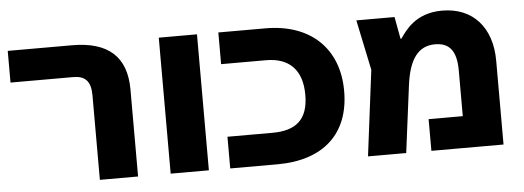

<svg xmlns="http://www.w3.org/2000/svg" viewBox="-44 -733 2324 851"><g transform="rotate(-5 1118.0 -307.5)"><path d="M369 0H539V-387C539 -533 459 -605 298 -605H12V-464H291C344 -464 369 -439 369 -376Z M684 0H854V-605H684Z M949 0H1159C1363 0 1482 -107 1482 -298C1482 -488 1358 -605 1159 -605H949V-464H1149C1250 -464 1309 -409 1309 -296C1309 -185 1253 -141 1149 -141H949Z M1945 -615C1826 -615 1779 -541 1755 -507H1751L1733 -605H1563L1610 -381L1562 0H1732L1770 -296C1785 -416 1828 -469 1901 -469C1964 -469 1996 -433 1996 -344V-141H1844V0H2165V-373C2165 -520 2083 -615 1945 -615Z"/></g></svg>

Font: Noto Sans Hebrew Extra
Style: Regular
Weight: 800
Designer: Monotype Design Team
Foundry: Monotype Imaging Inc.
Version: Version 1.902